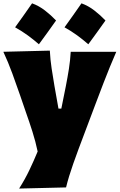

<svg xmlns="http://www.w3.org/2000/svg" viewBox="-21 -896 715 1148"><path d="M93.3 231.4Q127.9 177.2 154.8 120.8Q181.6 64.5 204.1 9.8Q191.9 -48.8 173.1 -108.2Q154.3 -167.5 134.3 -223.6L98.1 -329.1Q76.7 -391.6 52.2 -458Q27.8 -524.4 -1 -586.4L276.9 -593.3Q279.8 -538.6 287.6 -487.3Q295.4 -436 304.7 -381.3L328.6 -246.6H345.7L372.6 -380.4Q382.8 -432.6 390.9 -483.4Q398.9 -534.2 401.9 -586.4H674.3Q653.8 -539.1 635.7 -495.1Q617.7 -451.2 597.4 -398.4Q577.1 -345.7 549.3 -272L487.3 -107.4Q444.8 3.9 417 82.8Q389.2 161.6 374 224.6ZM466.2 -876.1Q507.6 -861 543.5 -833.1Q579.5 -805.2 609.6 -773.5Q584.9 -738.6 559.4 -703.1Q533.9 -667.7 507 -631.2Q475.9 -658.5 441 -684.1Q406.1 -709.6 364.7 -732.7Q417.9 -806.2 466.2 -876.1ZM170.8 -876.1Q212.2 -861 248.1 -833.1Q284.1 -805.2 314.2 -773.5Q289.5 -738.6 264 -703.1Q238.5 -667.7 211.6 -631.2Q180.5 -658.5 145.6 -684.1Q110.6 -709.6 69.3 -732.7Q122.5 -806.2 170.8 -876.1Z"/></svg>

Font: Pinar Black
Style: Regular
Weight: 900
Designer: Amin Abedi
Version: Version 3.000